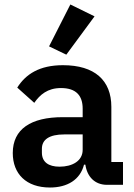

<svg xmlns="http://www.w3.org/2000/svg" viewBox="-20 -825 599 857"><path d="M402 -752 294 -805 199 -618 276 -581ZM203 12C281 12 338 -23 355 -90H361C369 -36 403 0 458 0H529V-102H477V-348C477 -467 402 -534 261 -534C156 -534 95 -494 57 -434L133 -366C158 -402 192 -432 252 -432C320 -432 349 -398 349 -340V-302H260C118 -302 37 -249 37 -142C37 -49 97 12 203 12ZM246 -81C196 -81 167 -102 167 -144V-161C167 -202 200 -225 267 -225H349V-156C349 -107 303 -81 246 -81Z"/></svg>

Font: IBM Plex Thai SemiBold
Style: Regular
Weight: 600
Designer: Mike Abbink, Paul van der Laan, Pieter van Rosmalen, Ben Mitchell, Mark Frömberg
Foundry: Bold Monday
Version: Version 1.0